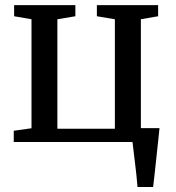

<svg xmlns="http://www.w3.org/2000/svg" viewBox="-20 -568 702 768"><path d="M530 180Q528.5 159.5 526 135.8Q523.5 112 520.5 87.5Q517.5 63 514.8 40.5Q512 18 510 0H35V-45L106 -55V-491L36.5 -503V-547.5H281.5V-503L209.5 -491V-53H439.5V-491L367.5 -503V-547.5H612.5V-503L543.5 -491V-55.5H618Q616 -35.5 613.5 -11.8Q611 12 608.2 37.5Q605.5 63 602.8 88.2Q600 113.5 597.5 137Q595 160.5 592.5 180Z"/></svg>

Font: Merriweather 36pt
Style: Regular
Weight: 400
Designer: Eben Sorkin
Foundry: Eben Sorkin
Version: Version 2.100